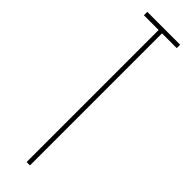

<svg xmlns="http://www.w3.org/2000/svg" viewBox="-274 -801 802 802"><g transform="rotate(45 127.0 -400.0)"><path d="M117 0V-780H30V-800H224V-780H137V0Z"/></g></svg>

Font: Big Shoulders Display Thin
Style: Regular
Weight: 100
Designer: Patric King
Foundry: XO Type Co
Version: Version 1.000; ttfautohint (v1.8.2)